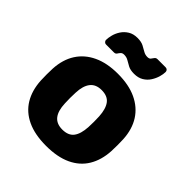

<svg xmlns="http://www.w3.org/2000/svg" viewBox="-203 -873 1018 1018"><g transform="rotate(45 305.5 -364.0)"><path d="M305 10Q221 10 163.5 -17Q106 -44 75.5 -94.5Q45 -145 41 -215Q40 -235 40 -260.5Q40 -286 41 -305Q45 -376 77 -426Q109 -476 166.5 -503Q224 -530 305 -530Q387 -530 444.5 -503Q502 -476 534 -426Q566 -376 570 -305Q571 -286 571 -260.5Q571 -235 570 -215Q566 -145 535.5 -94.5Q505 -44 447.5 -17Q390 10 305 10ZM305 -112Q350 -112 370.5 -139Q391 -166 394 -220Q395 -235 395 -260Q395 -285 394 -300Q391 -353 370.5 -380.5Q350 -408 305 -408Q262 -408 240.5 -380.5Q219 -353 217 -300Q216 -285 216 -260Q216 -235 217 -220Q219 -166 240.5 -139Q262 -112 305 -112ZM365 -590Q337 -590 320 -599Q303 -608 289 -616.5Q275 -625 257 -625Q244 -625 237.5 -618Q231 -611 226 -603Q221 -595 210 -595H150Q143 -595 138 -600.5Q133 -606 133 -612Q133 -628 138.5 -649.5Q144 -671 157 -691Q170 -711 191.5 -724.5Q213 -738 244 -738Q272 -738 289.5 -729Q307 -720 321 -711.5Q335 -703 352 -703Q366 -703 371.5 -710.5Q377 -718 382.5 -725.5Q388 -733 399 -733H459Q467 -733 472 -728Q477 -723 477 -715Q477 -699 471 -678Q465 -657 452 -636.5Q439 -616 417.5 -603Q396 -590 365 -590Z"/></g></svg>

Font: DVN-Rubik
Style: Bold
Weight: 700
Designer: Hubert and Fischer
Foundry: Hubert & Fischer
Version: Version 2.102